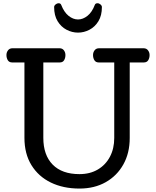

<svg xmlns="http://www.w3.org/2000/svg" viewBox="-20 -1129 944 1162"><path d="M460.9 12.2Q362.8 12.2 287.8 -24.2Q212.9 -60.5 170.4 -129.4Q127.9 -198.2 127.9 -294.9V-751H54.2Q35.6 -751 27.3 -764.4Q19 -777.8 19 -795.9Q19 -812 28.6 -824.5Q38.1 -836.9 55.2 -836.9H340.3Q357.4 -836.9 366.7 -824.5Q376 -812 376 -795.9Q376 -777.8 367.9 -764.4Q359.9 -751 341.3 -751H242.2V-294.9Q242.2 -190.4 298.8 -132.8Q355.5 -75.2 460.9 -75.2Q524.9 -75.2 572.3 -103.3Q619.6 -131.3 645.5 -180.7Q671.4 -230 671.4 -293.9V-751H578.1Q559.6 -751 551.3 -764.4Q543 -777.8 543 -795.9Q543 -812 552.5 -824.5Q562 -836.9 579.1 -836.9H849.1Q866.2 -836.9 875.7 -824.5Q885.3 -812 885.3 -795.9Q885.3 -777.8 877 -764.4Q868.7 -751 850.1 -751H765.1V-293.9Q765.1 -203.1 726.8 -134.3Q688.5 -65.4 620.1 -26.6Q551.8 12.2 460.9 12.2ZM452.1 -931.6Q416 -931.6 382.8 -949Q349.6 -966.3 328.6 -1000.7Q307.6 -1035.2 307.6 -1086.4Q307.6 -1094.7 316.4 -1102.1Q325.2 -1109.4 334.5 -1109.4Q346.7 -1109.4 350.6 -1099.1Q367.7 -1055.2 395 -1033.2Q422.4 -1011.2 452.1 -1011.2Q481.9 -1011.2 509.5 -1033.2Q537.1 -1055.2 553.7 -1099.1Q557.6 -1109.4 569.8 -1109.4Q579.6 -1109.4 588.1 -1102.1Q596.7 -1094.7 596.7 -1086.4Q596.7 -1035.2 575.7 -1000.7Q554.7 -966.3 521.5 -949Q488.3 -931.6 452.1 -931.6Z"/></svg>

Font: Cutive
Style: Regular
Weight: 400
Version: Version 1.100; ttfautohint (v1.8.4.7-5d5b)